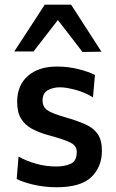

<svg xmlns="http://www.w3.org/2000/svg" viewBox="-20 -796 499 828"><path d="M224.5 11.5Q175.5 11.5 129.5 1.5Q83.5 -8.5 52 -24L60 -121Q93.5 -101.5 136 -89.8Q178.5 -78 222 -78Q258 -78 284.5 -89.5Q311 -101 311 -141Q311 -167 284.8 -180.5Q258.5 -194 191 -212.5Q149.5 -223.5 118.8 -240Q88 -256.5 71 -284Q54 -311.5 54 -356.5Q54 -428.5 100.5 -468.8Q147 -509 225 -509Q274.5 -509 318.5 -497.8Q362.5 -486.5 389.5 -473L381 -376Q346 -398 305 -408.8Q264 -419.5 238.5 -419.5Q209 -419.5 186.2 -407Q163.5 -394.5 163.5 -362Q163.5 -336.5 182.8 -321.8Q202 -307 262.5 -290Q313 -275.5 348.2 -259.8Q383.5 -244 401.5 -217.8Q419.5 -191.5 419.5 -145.5Q419.5 -76.5 374 -32.5Q328.5 11.5 224.5 11.5ZM335.5 -572Q309 -606.5 282.8 -640.8Q256.5 -675 229.5 -709.5Q203 -675.5 177 -641.8Q151 -608 124.5 -574H41.5Q74 -623.5 107 -674.2Q140 -725 173 -776H286.5Q319.5 -725 352.2 -674.2Q385 -623.5 417.5 -573Z"/></svg>

Font: Commissioner Medium
Style: Regular
Weight: 500
Designer: Kostas Bartsokas
Foundry: Kostas Bartsokas
Version: Version 1.000; ttfautohint (v1.8.3)